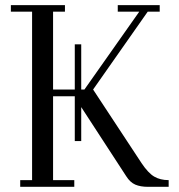

<svg xmlns="http://www.w3.org/2000/svg" viewBox="-20 -722 692 742"><path d="M22 -676.8V-702.1H231V-676.8H185.1V-376H269V-550.8H293.9V-376H306.2L518.1 -676.8H435.1V-702.1H597.2V-676.8H550.8L339.8 -376L526.9 -91.8Q552.7 -53.2 575.9 -39.6Q599.1 -25.9 631.8 -25.9V0H551.8Q522.9 0 502.9 -8.5Q482.9 -17.1 467.8 -41L293.9 -308.1V-176.8H269V-350.1H185.1V-25.9H267.1V0H58.1V-25.9H104V-676.8Z"/></svg>

Font: Dehuti Alt
Style: Book
Weight: 400
Version: Version 1.2